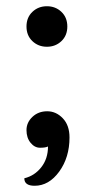

<svg xmlns="http://www.w3.org/2000/svg" viewBox="-20 -479 301 616"><path d="M203 -38Q203 26 170 71.5Q137 117 91 117Q58 117 58 93Q91 85 112.5 57.5Q134 30 134 -9Q126 -5 108.5 -5Q91 -5 78 -21Q65 -37 65 -61.5Q65 -86 84 -104Q103 -122 131.5 -122Q160 -122 181.5 -99.5Q203 -77 203 -38ZM65 -394Q65 -423 84 -441Q103 -459 130.5 -459Q158 -459 177 -441Q196 -423 196 -394Q196 -365 177 -347Q158 -329 130.5 -329Q103 -329 84 -347Q65 -365 65 -394Z"/></svg>

Font: Merge One
Style: Regular
Weight: 400
Designer: Kosal Sen
Foundry: Philatype
Version: Version 1.001